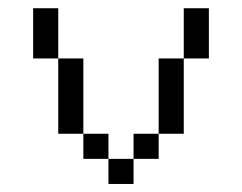

<svg xmlns="http://www.w3.org/2000/svg" viewBox="-20 -458 602 478"><path d="M62.5 -437.5V-312.5H125V-437.5ZM125 -125H187.5V-312.5H125ZM187.5 -62.5H250V-125H187.5ZM250 0H312.5V-62.5H250ZM312.5 -62.5H375V-125H312.5ZM375 -125H437.5V-312.5H375ZM437.5 -312.5H500V-437.5H437.5Z"/></svg>

Font: ChillMoonMono
Style: Regular
Weight: 400
Designer: Warren2060
Foundry: ChillType
Version: Version 1.000;Glyphs 3.1.1 (3135)